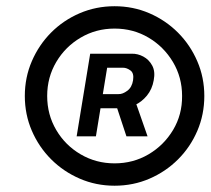

<svg xmlns="http://www.w3.org/2000/svg" viewBox="-20 -757 667 608"><path d="M222.7 -325.2 265.6 -586.9H397Q416 -587.4 433.8 -577.9Q451.7 -568.4 461.9 -549.6Q472.2 -530.8 466.8 -502.9Q461.9 -474.6 445.3 -454.3Q428.7 -434.1 406.7 -424.1Q384.8 -414.1 365.2 -414.1H271.5L279.3 -459H355.5Q368.2 -458.5 383.1 -469.5Q397.9 -480.5 401.4 -502.9Q404.8 -525.4 393.1 -533.9Q381.3 -542.5 370.1 -542.5H319.3L283.7 -325.2ZM404.3 -448.2 447.3 -325.2H380.4L339.8 -448.2ZM342.8 -168.9Q284.2 -168.9 232.7 -191.2Q181.2 -213.4 142.1 -252.4Q103 -291.5 80.8 -343Q58.6 -394.5 58.6 -453.1Q58.6 -511.7 80.8 -563.2Q103 -614.7 141.8 -653.8Q180.7 -692.9 232.4 -715.1Q284.2 -737.3 342.8 -737.3Q401.4 -737.3 452.9 -715.1Q504.4 -692.9 543.5 -653.8Q582.5 -614.7 604.7 -563.2Q627 -511.7 627 -453.1Q627 -394.5 605 -343Q583 -291.5 543.9 -252.4Q504.9 -213.4 453.4 -191.2Q401.9 -168.9 342.8 -168.9ZM342.8 -239.7Q401.9 -239.7 450.4 -268.3Q499 -296.9 528.1 -345.5Q557.1 -394 556.6 -453.1Q556.6 -512.2 527.6 -560.8Q498.5 -609.4 450.2 -637.9Q401.9 -666.5 342.8 -666.5Q284.2 -666.5 235.6 -637.9Q187 -609.4 158.2 -560.8Q129.4 -512.2 129.4 -453.1Q129.4 -394 158 -345.5Q186.5 -296.9 235.4 -268.3Q284.2 -239.7 342.8 -239.7Z"/></svg>

Font: Inter Tight Medium
Style: Italic
Weight: 500
Italic angle: -9.39999°
Designer: Rasmus Andersson
Foundry: rsms
Version: Version 3.004